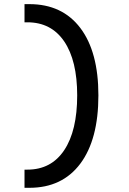

<svg xmlns="http://www.w3.org/2000/svg" viewBox="-20 -811 626 929"><path d="M98.6 97.7V9.8H112.3Q228 9.8 290.8 -84.5Q353.5 -178.7 353.5 -349.6Q353.5 -517.6 290.8 -610.4Q228 -703.1 112.3 -703.1H98.6V-791H122.1Q281.2 -791 368.7 -675.5Q456.1 -560.1 456.1 -349.6Q456.1 -136.2 368.7 -19.3Q281.2 97.7 122.1 97.7Z"/></svg>

Font: Cascadia Code
Style: Regular
Weight: 400
Designer: Aaron Bell
Foundry: Saja Typeworks
Version: Version 2404.023